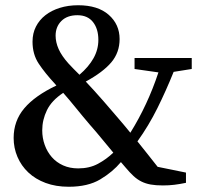

<svg xmlns="http://www.w3.org/2000/svg" viewBox="-20 -697 775 732"><path d="M278 -55Q321 -55 353.5 -72.5Q386 -90 412 -115Q390 -141 368.5 -167.5Q347 -194 323 -221Q294 -255 269 -286Q244 -317 221 -343Q177 -314 159 -277Q141 -240 141 -200Q141 -171 150.5 -144.5Q160 -118 177.5 -98Q195 -78 220.5 -66.5Q246 -55 278 -55ZM241 -455Q250 -445 260.5 -434.5Q271 -424 283 -412Q318 -442 336.5 -475Q355 -508 355 -545Q355 -587 334.5 -613Q314 -639 275 -639Q236 -639 214 -617Q192 -595 192 -561Q192 -536 203.5 -510Q215 -484 241 -455ZM642 -423Q613 -351 580 -284.5Q547 -218 504 -158Q524 -133 543.5 -108.5Q563 -84 581 -61L689 -39V0Q665 5 644.5 7.5Q624 10 601 10Q574 10 554.5 6.5Q535 3 519 -5Q503 -13 489 -26Q475 -39 459 -58L441 -79Q409 -41 362 -13Q315 15 242 15Q193 15 154 0.5Q115 -14 88 -39.5Q61 -65 46.5 -99Q32 -133 32 -171Q32 -236 72.5 -284Q113 -332 195 -371L189 -378Q151 -419 127.5 -454.5Q104 -490 104 -538Q104 -570 117 -595.5Q130 -621 153 -639Q176 -657 208 -667Q240 -677 278 -677Q353 -677 394.5 -640.5Q436 -604 436 -548Q436 -497 404.5 -459.5Q373 -422 307 -386Q322 -370 338.5 -352Q355 -334 375 -311Q398 -284 424.5 -253.5Q451 -223 477 -191Q543 -297 584 -421L493 -434V-476H711V-434Z"/></svg>

Font: Source Serif Pro Semibold
Style: Regular
Weight: 600
Designer: Frank Grießhammer
Foundry: Adobe Systems Incorporated
Version: Version 1.014;PS Version 1.0;hotconv 1.0.73;makeotf.lib2.5.5